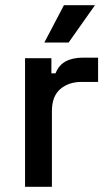

<svg xmlns="http://www.w3.org/2000/svg" viewBox="-20 -716 427 736"><path d="M76 0V-493H177V-435H193Q205 -466 231.5 -480.5Q258 -495 297 -495H356V-402H293Q243 -402 211 -374.5Q179 -347 179 -290V0ZM150 -553 225 -696H344L243 -553Z"/></svg>

Font: Space Grotesk Light Medium
Style: Regular
Weight: 500
Version: Version 2.000